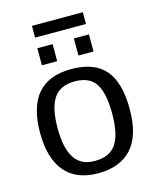

<svg xmlns="http://www.w3.org/2000/svg" viewBox="-120 -885 796 977"><g transform="rotate(-15 278.0 -396.0)"><path d="M514.2 -264.6Q514.2 -126 453.1 -58.1Q392.1 9.8 275.9 9.8Q160.2 9.8 101.1 -60.8Q42 -131.3 42 -264.6Q42 -538.1 278.8 -538.1Q399.9 -538.1 457 -471.4Q514.2 -404.8 514.2 -264.6ZM421.9 -264.6Q421.9 -374 389.4 -423.6Q356.9 -473.1 280.3 -473.1Q203.1 -473.1 168.7 -422.6Q134.3 -372.1 134.3 -264.6Q134.3 -160.2 168.2 -107.7Q202.1 -55.2 274.9 -55.2Q354 -55.2 387.9 -106Q421.9 -156.7 421.9 -264.6ZM332.5 -595.2V-685.1H412.1V-595.2ZM140.1 -595.2V-685.1H220.7V-595.2ZM411.1 -740.2H143.1V-802.2H411.1Z"/></g></svg>

Font: Arial
Style: Regular
Weight: 400
Designer: Steve Matteson
Foundry: Ascender Corporation
Version: Version 2.00.3